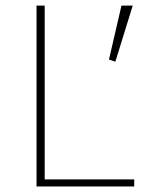

<svg xmlns="http://www.w3.org/2000/svg" viewBox="-20 -670 533 690"><path d="M462.4 -25.4H140.6V-649.9H111.3V0H462.4ZM416.5 -649.9 371.6 -456.1 394.5 -448.2 457 -649.9Z"/></svg>

Font: Estedad VF
Style: Regular
Weight: 100
Designer: Amin Abedi
Version: Version 7.3